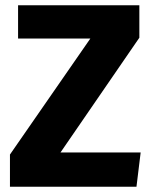

<svg xmlns="http://www.w3.org/2000/svg" viewBox="-20 -713 584 733"><path d="M512 -569 211 -131H517L501 0H18V-123L325 -566H49V-693H512Z"/></svg>

Font: FiraGOUPP
Style: Bold
Weight: 700
Designer: bBox Type
Foundry: bBox Type GmbH
Version: Version 1.001